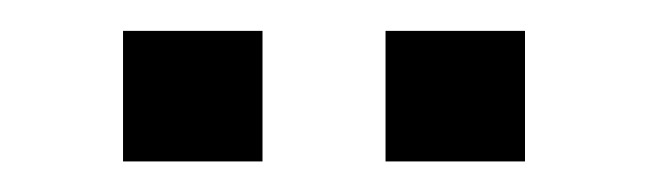

<svg xmlns="http://www.w3.org/2000/svg" viewBox="-20 -713 422 125"><path d="M150.9 -607.9H60.1V-692.9H150.9ZM321.8 -607.9H231V-692.9H321.8Z"/></svg>

Font: LT Superior
Style: Regular
Weight: 400
Designer: Daniel Lyons
Foundry: LyonsType
Version: Version 1.000